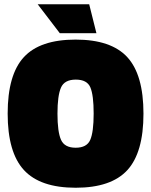

<svg xmlns="http://www.w3.org/2000/svg" viewBox="-20 -869 710 902"><path d="M250 -335Q250 -250 266.5 -212.5Q283 -175 335.5 -175Q388 -175 404 -212Q420 -249 420 -335.5Q420 -422 404.5 -458.5Q389 -495 336 -495Q283 -495 266.5 -457.5Q250 -420 250 -335ZM654 -335Q654 -152 578 -69.5Q502 13 335.5 13Q169 13 92.5 -70Q16 -153 16 -335.5Q16 -518 92 -600.5Q168 -683 335 -683Q502 -683 578 -600.5Q654 -518 654 -335ZM157 -849H399L433 -713H261Z"/></svg>

Font: Titillium Web
Style: Black
Weight: 900
Version: Version 1.001;PS 35.000;hotconv 1.0.70;makeotf.lib2.5.55311